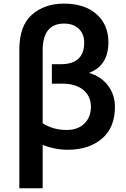

<svg xmlns="http://www.w3.org/2000/svg" viewBox="-20 -810 697 1061"><path d="M86.9 230.5V-536.1Q86.9 -668 156.7 -729Q226.6 -790 333 -790Q447.3 -790 513.2 -731.9Q579.1 -673.8 579.1 -576.2Q579.1 -447.3 471.7 -407.2Q537.1 -388.7 576.2 -337.9Q615.2 -287.1 615.2 -219.7Q615.2 -104.5 543 -43.5Q470.7 17.6 354.5 17.6Q284.2 17.6 215.8 -8.8V230.5ZM215.8 -128.9Q273.4 -91.8 347.7 -91.8Q410.2 -91.8 446.3 -127Q482.4 -162.1 482.4 -220.7Q482.4 -277.3 440.9 -312.5Q399.4 -347.7 323.2 -347.7H266.6V-455.1H314.5Q445.3 -455.1 445.3 -574.2Q445.3 -623 415 -651.4Q384.8 -679.7 334 -679.7Q215.8 -679.7 215.8 -531.2Z"/></svg>

Font: Gothic A1
Style: Bold
Weight: 700
Version: Version 2.50